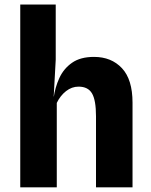

<svg xmlns="http://www.w3.org/2000/svg" viewBox="-20 -800 647 820"><path d="M66.5 0V-780.5H218V-545.5L209.5 -390L214.5 -346L209 -381.5Q215 -426.5 233.5 -466.8Q252 -507 287.8 -532Q323.5 -557 381.5 -557Q455.5 -557 500.8 -508.8Q546 -460.5 546 -361.5V0H390V-303.5Q390 -372 373 -401Q356 -430 315.5 -430Q286.5 -430 262 -410.8Q237.5 -391.5 222.5 -360.5V0Z"/></svg>

Font: Spline Sans
Style: Regular
Weight: 400
Designer: Eben Sorkin, Mirko Velimirovic
Foundry: Sorkin Type
Version: Version 1.001